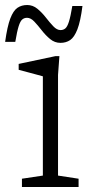

<svg xmlns="http://www.w3.org/2000/svg" viewBox="-36 -746 370 766"><path d="M201 -522 195.5 -447V-45.5L277.5 -33V0H51.5V-33L135 -45.5V-441.5Q129.5 -443 112.2 -447.8Q95 -452.5 74.2 -458Q53.5 -463.5 38.5 -467.5V-491L185 -522ZM293 -722Q285 -660.5 272.8 -629Q260.5 -597.5 244 -586.2Q227.5 -575 205 -575Q182.5 -575 164.2 -590Q146 -605 130.5 -625Q115 -645 100.8 -660Q86.5 -675 72 -675Q61 -675 53 -668.5Q45 -662 38.5 -641.5Q32 -621 25 -579H-15.5Q-7 -640.5 5 -672Q17 -703.5 33.5 -714.8Q50 -726 72.5 -726Q95 -726 113.2 -711Q131.5 -696 147 -676Q162.5 -656 176.8 -641Q191 -626 205.5 -626Q216.5 -626 224.5 -632.5Q232.5 -639 239 -659.5Q245.5 -680 252.5 -722Z"/></svg>

Font: Newsreader 6pt Light
Style: Regular
Weight: 300
Designer: Hugues Gentile
Foundry: Production Type
Version: Version 1.003; ttfautohint (v1.8.3)